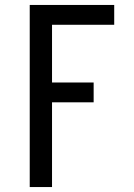

<svg xmlns="http://www.w3.org/2000/svg" viewBox="-20 -550 540 775"><path d="M100 205V-530H441V-450H190V-217H358V-137H190V205Z"/></svg>

Font: Iosevka Slab Medium
Style: Regular
Weight: 500
Monospace: yes
Designer: Belleve Invis
Foundry: Belleve Invis
Version: Version 11.1.1; ttfautohint (v1.8.3)